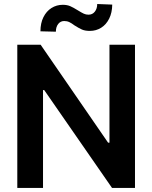

<svg xmlns="http://www.w3.org/2000/svg" viewBox="-20 -928 752 948"><path d="M646.5 0H533.2L198.2 -483.4H192.4V0H65.4V-707H180.7L513.7 -223.6H520.5V-707H646.5ZM290 -904.3Q311 -904.3 326.4 -897.7Q341.8 -891.1 364.3 -877Q383.3 -865.2 393.8 -860.4Q404.3 -855.5 417 -855.5Q436.5 -855.5 448.2 -870.4Q460 -885.3 460 -908.2L534.2 -905.3Q533.7 -865.2 519 -835.9Q504.4 -806.6 479.5 -791Q454.6 -775.4 423.8 -775.4Q399.9 -775.4 384.5 -782.2Q369.1 -789.1 347.7 -802.7Q333.5 -813.5 322.3 -818.8Q311 -824.2 296.9 -824.2Q278.8 -824.2 267.3 -809.6Q255.9 -794.9 255.9 -771.5L179.7 -773.4Q179.7 -813.5 194.3 -843Q209 -872.6 234.1 -888.4Q259.3 -904.3 290 -904.3Z"/></svg>

Font: Pretendard SemiBold
Style: Regular
Weight: 600
Designer: Base glyphs from Inter by Rasmus Andersson; Hangeul glyphs from Noto Sans CJK(Source Han Sans) by Jang Soo-young and Kan
Foundry: Kil Hyung-jin
Version: Version 1.309